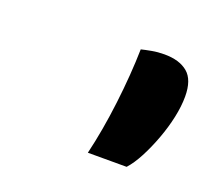

<svg xmlns="http://www.w3.org/2000/svg" viewBox="-53 -769 368 335"><g transform="rotate(20 131.0 -601.5)"><path d="M136 -498Q147 -544 153.5 -598Q160 -652 161 -699Q169 -701 180 -703Q191 -705 203 -705Q231 -705 246.5 -692Q262 -679 262 -648Q262 -630 257.5 -609Q253 -588 245 -566.5Q237 -545 227.5 -527Q218 -509 208 -498Z"/></g></svg>

Font: Sansita Swashed Light
Style: Regular
Weight: 300
Designer: Pablo Cosgaya
Foundry: Omnibus-Type
Version: Version 1.003